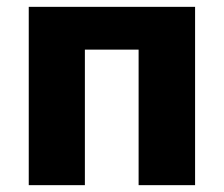

<svg xmlns="http://www.w3.org/2000/svg" viewBox="-20 -513 654 561"><path d="M385 28V-368H228V28H64V-493H550V28Z"/></svg>

Font: Gmarket Sans TTF Bold
Style: Regular
Weight: 700
Designer: Creative Director : Sungho Lee; Art Director : Kiwoong Choi; Project Manager : Sori Yang, Jongwook Yoon; Font Designer :
Foundry: Sandoll Inc.
Version: Version 1.000;hotconv 1.0.109;makeotfexe 2.5.65596